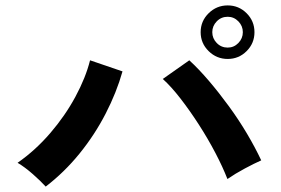

<svg xmlns="http://www.w3.org/2000/svg" viewBox="-20 -821 1040 710"><path d="M149 -131Q131 -151 101.5 -177Q72 -203 45 -219Q111 -265 166 -329Q221 -393 259 -463.5Q297 -534 313 -598L433 -557Q411 -479 370.5 -400.5Q330 -322 274 -253Q218 -184 149 -131ZM821 -159Q804 -203 776.5 -255.5Q749 -308 715.5 -360Q682 -412 647.5 -456.5Q613 -501 582 -529L680 -598Q715 -566 752.5 -522Q790 -478 826.5 -428Q863 -378 893.5 -326.5Q924 -275 946 -228Q921 -217 885.5 -198Q850 -179 821 -159ZM822 -603Q781 -603 751.5 -632Q722 -661 722 -702Q722 -743 751.5 -772Q781 -801 822 -801Q863 -801 892 -772Q921 -743 921 -702Q921 -661 892 -632Q863 -603 822 -603ZM822 -645Q845 -645 861.5 -662Q878 -679 878 -702Q878 -725 861.5 -742Q845 -759 822 -759Q798 -759 781.5 -742Q765 -725 765 -702Q765 -679 781.5 -662Q798 -645 822 -645Z"/></svg>

Font: Zen Kaku Gothic New
Style: Bold
Weight: 700
Designer: Yoshimichi Ohira
Foundry: Positype
Version: Version 1.002